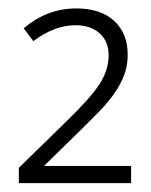

<svg xmlns="http://www.w3.org/2000/svg" viewBox="-20 -692 352 447"><path d="M285.2 -265.6H23.9V-301.3L133.8 -408.7Q190.4 -463.4 211.7 -496.1Q232.9 -528.8 232.9 -563.5Q232.9 -595.7 211.9 -614.5Q190.9 -633.3 155.8 -633.3Q106.9 -633.3 57.6 -596.2L35.2 -626Q89.4 -672.4 157.7 -672.4Q213.9 -672.4 245.6 -643.6Q277.3 -614.7 277.3 -564.5Q277.3 -543.5 271.5 -524.4Q265.6 -505.4 253.4 -485.6Q241.2 -465.8 222.4 -444.6Q203.6 -423.3 82.5 -305.7H285.2Z"/></svg>

Font: Bpm'online Open Sans Light
Style: Regular
Weight: 300
Foundry: Ascender Corporation
Version: Version 1.10